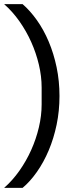

<svg xmlns="http://www.w3.org/2000/svg" viewBox="-26 -780 384 936"><path d="M264 -312Q264 -239 250 -172Q236 -105 211.5 -47Q187 11 154 58Q121 105 84 136H-6Q35 100 68.5 52.5Q102 5 126 -48.5Q150 -102 163.5 -159Q177 -216 177 -271V-353Q177 -408 163.5 -465Q150 -522 126 -575.5Q102 -629 68.5 -676.5Q35 -724 -6 -760H84Q121 -728 154 -681.5Q187 -635 211.5 -577Q236 -519 250 -452Q264 -385 264 -312Z"/></svg>

Font: IBM Plex Sans KR Text
Style: Regular
Weight: 450
Designer: Mike Abbink; Paul van der Laan; Pieter van Rosmalen; Wujin Sim; Chorong Kim; Dohee Lee;
Foundry: Sandoll Inc.
Version: Version 1.001